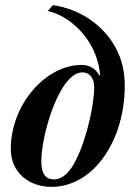

<svg xmlns="http://www.w3.org/2000/svg" viewBox="-20 -715 536 748"><path d="M166 -672C239 -658 356 -572 370 -424L368 -420C351 -450 328 -462 297 -462C159 -462 22 -309 22 -134C22 -43 93 13 180 13C347 13 466 -171 466 -380C466 -431 457 -481 429 -532C385 -611 299 -679 186 -695ZM347 -375C347 -318 326 -218 299 -145C274 -79 241 -16 190 -16C157 -16 141 -39 141 -86C141 -194 213 -433 301 -433C329 -433 347 -411 347 -375Z"/></svg>

Font: STIXGeneral
Style: Bold Italic
Weight: 700
Italic angle: -16.33°
Designer: MicroPress Inc., with final additions and corrections provided by Coen Hoffman, Elsevier (retired)
Version: Version 1.1.0